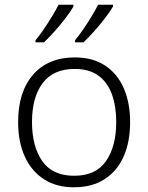

<svg xmlns="http://www.w3.org/2000/svg" viewBox="-20 -879 630 816"><path d="M533 -360Q533 -276 505.5 -214Q478 -152 424.5 -117.5Q371 -83 294 -83Q220 -83 167 -117Q114 -151 85.5 -213.5Q57 -276 57 -360Q57 -489 121 -562Q185 -635 298 -635Q374 -635 426.5 -600.5Q479 -566 506 -504Q533 -442 533 -360ZM116 -360Q116 -257 159.5 -194.5Q203 -132 295 -132Q388 -132 431 -195Q474 -258 474 -360Q474 -426 456 -477Q438 -528 399 -557Q360 -586 297 -586Q207 -586 161.5 -526Q116 -466 116 -360ZM460 -851Q448 -830 426.5 -802Q405 -774 380.5 -746.5Q356 -719 335 -699H299V-708Q315 -727 333.5 -754Q352 -781 369 -809Q386 -837 397 -859H460ZM292 -851Q280 -830 258.5 -802Q237 -774 212.5 -746.5Q188 -719 167 -699H131V-708Q147 -727 165.5 -754Q184 -781 201 -809Q218 -837 229 -859H292Z"/></svg>

Font: Noto Sans Kannada UI Light
Style: Regular
Weight: 300
Designer: Jelle Bosma - Monotype Design Team
Foundry: Monotype Imaging Inc.
Version: Version 2.005; ttfautohint (v1.8.4.7-5d5b)